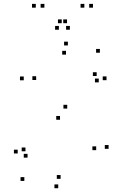

<svg xmlns="http://www.w3.org/2000/svg" viewBox="-20 -972 660 1014"><path d="M553.5 -186V-206H533.5V-186ZM335 -398.5V-418.5H315V-398.5ZM171 -549.5V-569.5H151V-549.5ZM328.5 -683.5V-703.5H308.5V-683.5ZM490.5 -570.5V-590.5H470.5V-570.5ZM501.5 -537V-557H481.5V-537ZM542.5 -548.5V-568.5H522.5V-548.5ZM507.5 -693.5V-713.5H487.5V-693.5ZM338.5 -732V-752H318.5V-732ZM105.5 -548V-568H85.5V-548ZM297 -339.5V-359.5H277V-339.5ZM488 -179V-199H468V-179ZM300 -27.5V-47.5H280V-27.5ZM125.5 -139.5V-159.5H105.5V-139.5ZM114.5 -173V-193H94.5V-173ZM73.5 -161.5V-181.5H53.5V-161.5ZM108.5 -16.5V-36.5H88.5V-16.5ZM287.5 22V2H267.5V22ZM214.5 -931.5V-951.5H194.5V-931.5ZM334 -849.5V-869.5H314V-849.5ZM306 -849.5V-869.5H286V-849.5ZM425.5 -931.5V-951.5H405.5V-931.5ZM471 -931.5V-951.5H451V-931.5ZM349 -815V-835H329V-815ZM291 -815V-835H271V-815ZM169 -931.5V-951.5H149V-931.5Z"/></svg>

Font: Monaspace Xenon Dots Var
Style: Regular
Weight: 400
Designer: Riley Cran and the Lettermatic Team
Version: Version 1.100 (Monaspace Xenon Dots)